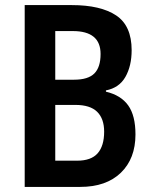

<svg xmlns="http://www.w3.org/2000/svg" viewBox="-20 -827 598 754"><path d="M262 -807Q375 -807 436 -766.5Q497 -726 497 -630Q497 -568 472.5 -525Q448 -482 396 -472V-467Q455 -453 483.5 -413Q512 -373 512 -299Q512 -204 454.5 -148.5Q397 -93 295 -93H77V-807ZM271 -514Q326 -514 350.5 -538.5Q375 -563 375 -615Q375 -705 266 -705H197V-514ZM197 -415V-196H283Q338 -196 363.5 -225Q389 -254 389 -310Q389 -361 361.5 -388Q334 -415 276 -415Z"/></svg>

Font: Noto Sans Kannada UI Condensed SemiBold
Style: Regular
Weight: 600
Width: 3
Designer: Jelle Bosma - Monotype Design Team
Foundry: Monotype Imaging Inc.
Version: Version 2.005; ttfautohint (v1.8.4.7-5d5b)